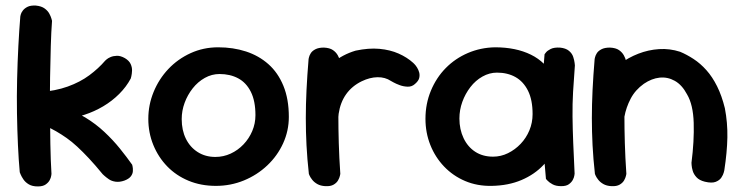

<svg xmlns="http://www.w3.org/2000/svg" viewBox="-20 -670 2674 690"><path d="M427 -21Q410 -15 395.5 -17Q381 -19 371 -26Q361 -33 355 -38.5Q349 -44 349 -44Q322 -77 299.5 -101Q277 -125 257.5 -143Q238 -161 219.5 -174Q201 -187 182 -198Q163 -209 140 -219L122 -339Q179 -343 223.5 -359Q268 -375 301 -399.5Q334 -424 358 -452Q358 -452 363 -456.5Q368 -461 377.5 -465Q387 -469 400 -469.5Q413 -470 429 -461Q444 -452 449.5 -440Q455 -428 454.5 -416Q454 -404 452 -396Q450 -388 450 -388Q434 -358 408.5 -332.5Q383 -307 351 -288Q319 -269 283.5 -257.5Q248 -246 213 -242L209 -281Q250 -270 287 -247.5Q324 -225 355 -196Q386 -167 411 -136Q436 -105 455 -78Q455 -78 456.5 -71.5Q458 -65 457.5 -55Q457 -45 450 -36Q443 -27 427 -21ZM116 0Q96 0 83.5 -7.5Q71 -15 64 -25.5Q57 -36 54 -43.5Q51 -51 51 -51Q47 -94 44.5 -148.5Q42 -203 41 -263.5Q40 -324 41.5 -385.5Q43 -447 46 -504.5Q49 -562 53 -611Q53 -611 54.5 -617.5Q56 -624 62 -632Q68 -640 79 -645.5Q90 -651 109 -650Q129 -648 140.5 -639.5Q152 -631 157.5 -620.5Q163 -610 165 -602.5Q167 -595 167 -595Q164 -556 162.5 -503.5Q161 -451 160 -391.5Q159 -332 159.5 -271Q160 -210 161 -152Q162 -94 165 -45Q165 -45 164 -38Q163 -31 158.5 -22.5Q154 -14 144 -7Q134 0 116 0Z M756 -2Q702 -2 657.5 -20.5Q613 -39 581 -72Q549 -105 531 -149Q513 -193 513 -243Q513 -293 532 -339.5Q551 -386 585 -422Q619 -458 665 -479Q711 -500 764 -500Q818 -500 864 -485Q910 -470 944.5 -439.5Q979 -409 998.5 -361.5Q1018 -314 1018 -250Q1018 -200 997.5 -155Q977 -110 940.5 -75.5Q904 -41 856.5 -21.5Q809 -2 756 -2ZM754 -106Q783 -106 809 -118Q835 -130 855 -151Q875 -172 886.5 -199Q898 -226 898 -256Q898 -307 881.5 -340Q865 -373 836 -388.5Q807 -404 769 -404Q741 -404 716 -390Q691 -376 672.5 -352.5Q654 -329 643.5 -300.5Q633 -272 633 -242Q633 -202 648 -171.5Q663 -141 690.5 -123.5Q718 -106 754 -106Z M1143 -100Q1128 -98 1119 -107Q1110 -116 1106 -128Q1102 -140 1101 -150Q1100 -160 1100 -160Q1095 -180 1093 -191.5Q1091 -203 1091.5 -212Q1092 -221 1092.5 -232.5Q1093 -244 1094 -265Q1098 -324 1118.5 -369Q1139 -414 1175 -444Q1211 -474 1258 -488Q1305 -498 1343.5 -494.5Q1382 -491 1412.5 -477.5Q1443 -464 1465 -444Q1465 -444 1469.5 -439.5Q1474 -435 1479 -427Q1484 -419 1486.5 -409.5Q1489 -400 1486.5 -389.5Q1484 -379 1471 -368Q1460 -358 1445 -358.5Q1430 -359 1416.5 -364Q1403 -369 1394 -374Q1385 -379 1385 -379Q1364 -393 1336.5 -392.5Q1309 -392 1280 -378Q1245 -361 1224 -331.5Q1203 -302 1197 -261Q1195 -237 1193.5 -221Q1192 -205 1191 -193Q1190 -181 1190.5 -168Q1191 -155 1192 -135Q1192 -135 1188.5 -127Q1185 -119 1174.5 -111Q1164 -103 1143 -100ZM1149 -1Q1132 -2 1120.5 -8.5Q1109 -15 1102 -24Q1095 -33 1092.5 -39Q1090 -45 1090 -45Q1084 -99 1081.5 -148Q1079 -197 1079 -245.5Q1079 -294 1081.5 -346Q1084 -398 1089 -458Q1089 -458 1090.5 -464.5Q1092 -471 1097 -479Q1102 -487 1113.5 -493Q1125 -499 1144 -499Q1165 -498 1176.5 -490Q1188 -482 1194 -471Q1200 -460 1201.5 -452Q1203 -444 1203 -444Q1200 -395 1198 -348.5Q1196 -302 1196 -254.5Q1196 -207 1197.5 -155.5Q1199 -104 1203 -45Q1203 -45 1201.5 -38Q1200 -31 1195 -22Q1190 -13 1179 -6.5Q1168 0 1149 -1Z M1747 -2Q1695 -1 1651.5 -19.5Q1608 -38 1576 -71.5Q1544 -105 1526.5 -149Q1509 -193 1509 -243Q1509 -297 1528.5 -344Q1548 -391 1582 -425.5Q1616 -460 1661.5 -479.5Q1707 -499 1759 -500Q1834 -500 1888 -473.5Q1942 -447 1970.5 -391.5Q1999 -336 1999 -250Q1999 -200 1982 -155.5Q1965 -111 1933 -77Q1901 -43 1854 -23Q1807 -3 1747 -2ZM1752 -107Q1780 -107 1805.5 -119.5Q1831 -132 1851 -153Q1871 -174 1882.5 -201.5Q1894 -229 1894 -260Q1894 -311 1877.5 -344Q1861 -377 1832.5 -393Q1804 -409 1766 -409Q1739 -409 1714 -395Q1689 -381 1670.5 -357Q1652 -333 1641.5 -304Q1631 -275 1631 -244Q1631 -205 1646 -173.5Q1661 -142 1688 -124.5Q1715 -107 1752 -107ZM1997 -1Q1978 -1 1966 -7.5Q1954 -14 1948 -20.5Q1942 -27 1942 -27Q1935 -100 1931 -172Q1927 -244 1928.5 -319Q1930 -394 1937 -475Q1937 -475 1942 -481.5Q1947 -488 1959 -494Q1971 -500 1992 -499Q2013 -497 2024.5 -487.5Q2036 -478 2040 -465.5Q2044 -453 2045 -444Q2046 -435 2046 -435Q2042 -384 2039.5 -340Q2037 -296 2037.5 -251.5Q2038 -207 2040 -157Q2042 -107 2045 -46Q2045 -46 2044 -39Q2043 -32 2038.5 -23.5Q2034 -15 2024.5 -8Q2015 -1 1997 -1Z M2513 -17Q2493 -22 2483 -33Q2473 -44 2469.5 -56Q2466 -68 2465.5 -76.5Q2465 -85 2465 -85Q2475 -163 2473 -228.5Q2471 -294 2449 -331Q2431 -365 2405 -379.5Q2379 -394 2350.5 -391Q2322 -388 2294 -369Q2263 -347 2246.5 -315.5Q2230 -284 2224 -250.5Q2218 -217 2217 -186Q2217 -156 2217 -133.5Q2217 -111 2218 -94Q2219 -77 2219 -64Q2219 -64 2219 -59Q2219 -54 2216 -47Q2213 -40 2205 -34Q2197 -28 2181 -27Q2167 -26 2156 -33Q2145 -40 2138.5 -47.5Q2132 -55 2132 -55Q2122 -72 2121 -88Q2120 -104 2121 -125Q2122 -146 2118 -176Q2115 -213 2115.5 -243Q2116 -273 2120 -298Q2124 -323 2133 -346Q2142 -369 2158 -392Q2178 -418 2208 -440.5Q2238 -463 2274 -477Q2310 -491 2348.5 -493.5Q2387 -496 2424 -484Q2448 -474 2472.5 -458Q2497 -442 2518.5 -418Q2540 -394 2557 -360Q2574 -326 2585 -281Q2595 -229 2594 -176Q2593 -123 2583 -58Q2583 -58 2581 -50Q2579 -42 2572.5 -32Q2566 -22 2552 -16.5Q2538 -11 2513 -17ZM2177 -1Q2160 -2 2148.5 -8.5Q2137 -15 2130 -24Q2123 -33 2120.5 -39Q2118 -45 2118 -45Q2112 -99 2109.5 -148Q2107 -197 2107 -245.5Q2107 -294 2109.5 -346Q2112 -398 2117 -458Q2117 -458 2118.5 -464.5Q2120 -471 2125 -479Q2130 -487 2141.5 -493Q2153 -499 2172 -499Q2193 -498 2204.5 -490Q2216 -482 2222 -471Q2228 -460 2229.5 -452Q2231 -444 2231 -444Q2228 -395 2226 -348.5Q2224 -302 2224 -254.5Q2224 -207 2225.5 -155.5Q2227 -104 2231 -45Q2231 -45 2229.5 -38Q2228 -31 2223 -22Q2218 -13 2207 -6.5Q2196 0 2177 -1Z"/></svg>

Font: Sour Gummy Black Medium
Style: Regular
Weight: 500
Version: Version 1.000